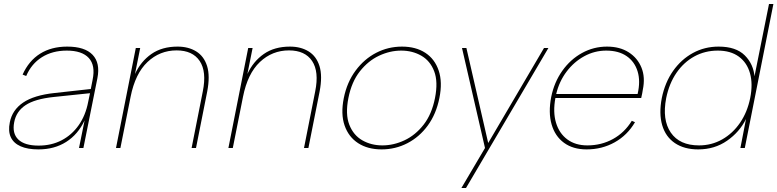

<svg xmlns="http://www.w3.org/2000/svg" viewBox="-20 -740 3887 960"><path d="M375 0 403 -138Q370 -68 311 -30.5Q252 7 172 7Q118 7 83 -8.5Q48 -24 34 -54Q20 -84 29 -128Q41 -190 95.5 -227Q150 -264 253 -275L434 -295L443 -341Q458 -413 424 -450Q390 -487 314 -487Q242 -487 189.5 -454Q137 -421 111 -360L93 -367Q124 -436 180.5 -471.5Q237 -507 316 -507Q404 -507 443 -466Q482 -425 467 -349L397 0ZM430 -274 248 -255Q154 -245 107.5 -214Q61 -183 51 -129Q40 -73 71.5 -42.5Q103 -12 173 -12Q237 -12 288 -38.5Q339 -65 373.5 -114Q408 -163 421 -231Z M659 -500H681L655 -370Q684 -433 737 -470Q790 -507 868 -507Q922 -507 961 -483Q1000 -459 1015.5 -409.5Q1031 -360 1016 -282L960 0H938L994 -283Q1014 -382 978.5 -435Q943 -488 863 -488Q779 -488 717.5 -430Q656 -372 633 -256L582 0H560Z M1221 -500H1243L1217 -370Q1246 -433 1299 -470Q1352 -507 1430 -507Q1484 -507 1523 -483Q1562 -459 1577.5 -409.5Q1593 -360 1578 -282L1522 0H1500L1556 -283Q1576 -382 1540.5 -435Q1505 -488 1425 -488Q1341 -488 1279.5 -430Q1218 -372 1195 -256L1144 0H1122Z M1888 7Q1819 7 1771 -24Q1723 -55 1703 -112.5Q1683 -170 1699 -250Q1715 -329 1758 -387Q1801 -445 1861 -476Q1921 -507 1990 -507Q2059 -507 2106.5 -476Q2154 -445 2173.5 -387Q2193 -329 2177 -250Q2161 -170 2119 -112.5Q2077 -55 2017 -24Q1957 7 1888 7ZM1892 -13Q1948 -13 2002.5 -38.5Q2057 -64 2098 -116.5Q2139 -169 2155 -250Q2171 -331 2151 -383.5Q2131 -436 2086.5 -461.5Q2042 -487 1986 -487Q1930 -487 1875.5 -461.5Q1821 -436 1779.5 -383.5Q1738 -331 1722 -250Q1706 -169 1726.5 -116.5Q1747 -64 1791.5 -38.5Q1836 -13 1892 -13Z M2700 -500H2722L2310 200H2287L2405 0L2290 -500H2312L2421 -25Z M2913 7Q2845 7 2800 -26Q2755 -59 2738 -118Q2721 -177 2736 -255Q2751 -329 2791.5 -386Q2832 -443 2890 -475Q2948 -507 3015 -507Q3079 -507 3123.5 -478.5Q3168 -450 3187.5 -401.5Q3207 -353 3194 -291Q3193 -284 3191 -273Q3189 -262 3186 -250H2757Q2744 -180 2760 -126.5Q2776 -73 2816.5 -43Q2857 -13 2917 -13Q2987 -13 3045 -45Q3103 -77 3139 -136L3155 -129Q3117 -64 3053.5 -28.5Q2990 7 2913 7ZM3168 -270Q3183 -334 3168 -383Q3153 -432 3113 -459.5Q3073 -487 3011 -487Q2953 -487 2901.5 -459Q2850 -431 2813 -382Q2776 -333 2761 -270Z M3753 -354 3751 -351 3825 -720H3847L3704 0H3682L3710 -145Q3678 -80 3615.5 -36.5Q3553 7 3471 7Q3401 7 3354.5 -24.5Q3308 -56 3291 -114Q3274 -172 3289 -250Q3305 -328 3345.5 -385.5Q3386 -443 3444.5 -475Q3503 -507 3573 -507Q3660 -507 3704 -463Q3748 -419 3753 -354ZM3311 -250Q3290 -141 3334 -77Q3378 -13 3475 -13Q3538 -13 3591 -43Q3644 -73 3680.5 -126.5Q3717 -180 3731 -250Q3745 -320 3730 -373.5Q3715 -427 3674 -457Q3633 -487 3569 -487Q3505 -487 3452 -458Q3399 -429 3362.5 -376Q3326 -323 3311 -250Z"/></svg>

Font: Albert Sans Thin
Style: Italic
Weight: 250
Italic angle: -11.25°
Designer: Andreas Rasmussen
Foundry: a.Foundry
Version: Version 1.025